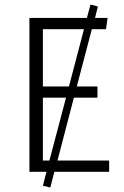

<svg xmlns="http://www.w3.org/2000/svg" viewBox="-20 -765 552 855"><path d="M204 70 171 62 187 0H111V-685H367L383 -745L416 -736L403 -685H459L452 -635H389L322 -380H414V-330H309L236 -50H466V0H222ZM287 -380 354 -635H171V-380ZM200 -50 274 -330H171V-50Z"/></svg>

Font: Trujillo Light
Style: Regular
Weight: 300
Designer: Fira Sans original fonts by bBox Type GmbH, Carrois Corporate GbR, & Edenspiekermann AG / Changes by Cristiano Sobral
Foundry: Fira Sans original fonts by bBox Type GmbH, Carrois Corporate GbR, & Edenspiekermann AG / Changes by Cristiano Sobral
Version: Version 4.301;July 28, 2020;FontCreator 13.0.0.2655 64-bit